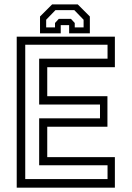

<svg xmlns="http://www.w3.org/2000/svg" viewBox="-20 -870 610 890"><path d="M57.5 0V-700H512.5V-558.5H199V-424H478V-282.5H199V-141.5H512.5V0ZM97 -40H478.5V-104H161.5V-321.5H443.5V-385.5H161.5V-598H478.5V-662.5H97ZM340.5 -849.5 396.5 -793.5V-715.5H300.5V-753.5H261.5V-715.5H165.5V-793.5L221.5 -849.5ZM324.5 -823H237L194 -778.5V-743H235V-763.5L252.5 -782.5H309L326.5 -763.5V-743H367.5V-778.5Z"/></svg>

Font: Tourney Thin
Style: Regular
Weight: 400
Version: Version 1.015